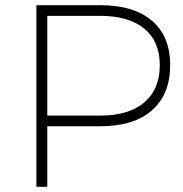

<svg xmlns="http://www.w3.org/2000/svg" viewBox="-20 -719 704 739"><path d="M635 -469Q635 -356 565 -294.5Q495 -233 366 -233H162V0H120V-699H366Q495 -699 565 -639Q635 -579 635 -469ZM595 -468Q595 -560 535 -609Q475 -658 365 -658H162V-274H365Q475 -274 535 -324.5Q595 -375 595 -468Z"/></svg>

Font: TypoPRO Montserrat Alternates
Style: Regular
Weight: 275
Designer: Julieta Ulanovsky
Foundry: Julieta Ulanovsky
Version: Version 6.001